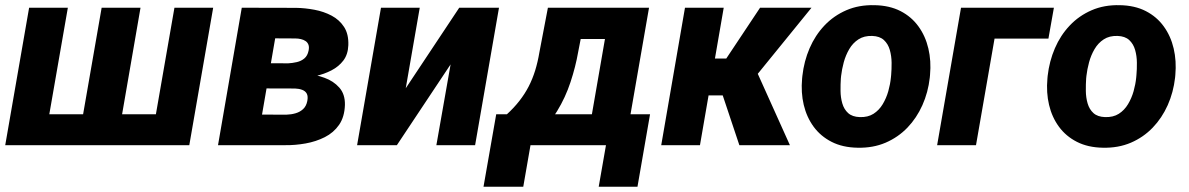

<svg xmlns="http://www.w3.org/2000/svg" viewBox="-24 -558 4569 738"><path d="M87.9 -528.3H236.8L165.5 -118.7H295.4L366.7 -528.3H516.1L445.3 -118.7H575.2L646.5 -528.3H795.4L703.6 0H-3.9Z M1105.5 -217.8 942.4 -218.3 958.5 -314.9 1083 -314.5Q1100.1 -315.4 1116.9 -319.3Q1133.8 -323.2 1146 -333.5Q1158.2 -343.8 1162.1 -363.3Q1165 -377 1161.6 -386Q1158.2 -395 1150.6 -400.1Q1143.1 -405.3 1132.6 -407.7Q1122.1 -410.2 1110.4 -410.2L1033.7 -410.6L962.9 0H814L905.3 -528.3L1114.3 -527.8Q1148.4 -527.3 1184.6 -520.5Q1220.7 -513.7 1250.7 -497.8Q1280.8 -481.9 1298.6 -454.3Q1316.4 -426.8 1314.9 -384.3Q1313.5 -348.6 1295.7 -325.2Q1277.8 -301.8 1249.8 -287.4Q1221.7 -272.9 1189.7 -265.9Q1157.7 -258.8 1128.9 -256.8ZM1072.8 0H867.2L935.5 -117.7L1076.7 -117.2Q1095.2 -117.7 1112.1 -122.6Q1128.9 -127.4 1141.1 -138.7Q1153.3 -149.9 1157.2 -169.9Q1160.6 -187.5 1155.3 -197.8Q1149.9 -208 1137.7 -212.6Q1125.5 -217.3 1109.9 -217.8L974.6 -218.3L992.7 -314.9L1127.9 -314.5L1153.3 -275.4Q1188.5 -271.5 1223.1 -259Q1257.8 -246.6 1280.3 -221.2Q1302.7 -195.8 1301.8 -154.8Q1300.3 -108.4 1279.3 -78.1Q1258.3 -47.9 1224.4 -30.8Q1190.4 -13.7 1150.6 -6.6Q1110.8 0.5 1072.8 0Z M1535.6 -218.8 1741.2 -528.3H1894L1802.2 0H1653.3L1708 -310.5L1501.5 0H1348.6L1440.4 -528.3H1589.4Z M2082 -528.3H2231.4L2198.2 -357.4Q2188.5 -301.8 2168.9 -242.4Q2149.4 -183.1 2117.2 -130.6Q2085 -78.1 2037.6 -42.7Q1990.2 -7.3 1925.8 0H1899.9L1911.1 -116.7L1923.3 -117.7Q1951.7 -143.6 1972.4 -170.2Q1993.2 -196.8 2008.1 -225.6Q2022.9 -254.4 2033 -286.9Q2043 -319.3 2049.3 -356.9ZM2122.6 -528.3H2470.7L2378.9 0H2230.5L2301.3 -408.2H2102.1ZM1883.3 -118.7H2474.6L2426.3 159.7H2277.3L2305.2 0H2015.1L1987.3 159.7H1834.5Z M2757.8 -528.3 2666.5 0H2517.6L2608.9 -528.3ZM3095.2 -528.3 2821.3 -191.4H2677.2L2684.1 -333H2767.6L2897.5 -528.3ZM2817.9 0 2743.2 -223.6 2882.3 -288.6 3012.2 0Z M3059.1 -255.9 3060.1 -266.1Q3066.4 -322.8 3087.9 -372.6Q3109.4 -422.4 3145 -460Q3180.7 -497.6 3229 -518.6Q3277.3 -539.6 3337.4 -538.1Q3395 -537.1 3437.3 -515.4Q3479.5 -493.7 3506.3 -456.5Q3533.2 -419.4 3544.4 -371.6Q3555.7 -323.7 3550.8 -270L3549.8 -259.3Q3543.5 -203.1 3521.5 -153.8Q3499.5 -104.5 3463.9 -67.4Q3428.2 -30.3 3379.9 -9.5Q3331.5 11.2 3272 9.8Q3214.8 8.8 3172.6 -12.7Q3130.4 -34.2 3103.5 -70.8Q3076.7 -107.4 3065.4 -154.8Q3054.2 -202.1 3059.1 -255.9ZM3209 -266.1 3208 -255.9Q3206.5 -233.9 3206.8 -208.7Q3207 -183.6 3213.6 -160.6Q3220.2 -137.7 3236.1 -123.3Q3252 -108.9 3280.8 -107.9Q3312 -106.9 3333.5 -120.6Q3355 -134.3 3368.9 -157.5Q3382.8 -180.7 3390.4 -207.5Q3397.9 -234.4 3400.4 -259.8L3401.4 -270Q3403.3 -291.5 3403.1 -317.1Q3402.8 -342.8 3396.2 -366Q3389.6 -389.2 3373.5 -404.1Q3357.4 -418.9 3328.6 -419.9Q3297.4 -420.9 3275.6 -406.7Q3253.9 -392.6 3240.2 -369.1Q3226.6 -345.7 3219.2 -318.6Q3211.9 -291.5 3209 -266.1Z M4026.9 -528.3 4005.9 -409.7H3798.8L3727.5 0H3578.1L3669.9 -528.3Z M4002 -255.9 4002.9 -266.1Q4009.3 -322.8 4030.8 -372.6Q4052.2 -422.4 4087.9 -460Q4123.5 -497.6 4171.9 -518.6Q4220.2 -539.6 4280.3 -538.1Q4337.9 -537.1 4380.1 -515.4Q4422.4 -493.7 4449.2 -456.5Q4476.1 -419.4 4487.3 -371.6Q4498.5 -323.7 4493.7 -270L4492.7 -259.3Q4486.3 -203.1 4464.4 -153.8Q4442.4 -104.5 4406.7 -67.4Q4371.1 -30.3 4322.8 -9.5Q4274.4 11.2 4214.8 9.8Q4157.7 8.8 4115.5 -12.7Q4073.2 -34.2 4046.4 -70.8Q4019.5 -107.4 4008.3 -154.8Q3997.1 -202.1 4002 -255.9ZM4151.9 -266.1 4150.9 -255.9Q4149.4 -233.9 4149.7 -208.7Q4149.9 -183.6 4156.5 -160.6Q4163.1 -137.7 4179 -123.3Q4194.8 -108.9 4223.6 -107.9Q4254.9 -106.9 4276.4 -120.6Q4297.9 -134.3 4311.8 -157.5Q4325.7 -180.7 4333.3 -207.5Q4340.8 -234.4 4343.3 -259.8L4344.2 -270Q4346.2 -291.5 4345.9 -317.1Q4345.7 -342.8 4339.1 -366Q4332.5 -389.2 4316.4 -404.1Q4300.3 -418.9 4271.5 -419.9Q4240.2 -420.9 4218.5 -406.7Q4196.8 -392.6 4183.1 -369.1Q4169.4 -345.7 4162.1 -318.6Q4154.8 -291.5 4151.9 -266.1Z"/></svg>

Font: Roboto ExtraBold
Style: Italic
Weight: 800
Designer: Christian Robertson
Foundry: Google
Version: Version 3.009; 2024